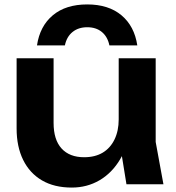

<svg xmlns="http://www.w3.org/2000/svg" viewBox="-20 -832 794 867"><path d="M304 15Q225 15 169.5 -17.5Q114 -50 84.5 -110Q55 -170 55 -252V-569H222V-277Q222 -201 258 -161.5Q294 -122 360 -122Q409 -122 443.5 -142.5Q478 -163 497 -202Q516 -241 516 -293L570 -264Q560 -176 523 -113.5Q486 -51 429.5 -18Q373 15 304 15ZM551 0 516 -216V-569H683V-191L718 0ZM600 -627H474Q466 -666 440 -687.5Q414 -709 374 -709Q334 -709 307.5 -687.5Q281 -666 273 -627H147Q160 -714 218.5 -763Q277 -812 374 -812Q470 -812 528.5 -763Q587 -714 600 -627Z"/></svg>

Font: Unbounded Medium
Style: Regular
Weight: 500
Designer: Luke Prowse, Jean-Baptiste Morizot, Fátima Lázaro, Florian Runge
Foundry: NaN
Version: Version 1.700